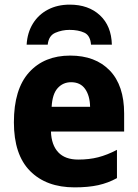

<svg xmlns="http://www.w3.org/2000/svg" viewBox="-20 -799 594 829"><path d="M283 -559Q392 -559 454 -494.5Q516 -430 516 -309V-231H200Q202 -173 231.5 -141.5Q261 -110 318 -110Q365 -110 404 -120Q443 -130 485 -152V-30Q447 -9 404 0.5Q361 10 302 10Q180 10 110 -60.5Q40 -131 40 -271Q40 -414 105.5 -486.5Q171 -559 283 -559ZM287 -444Q252 -444 229 -418.5Q206 -393 203 -338H369Q368 -386 347.5 -415Q327 -444 287 -444ZM281 -779Q362 -779 411.5 -733Q461 -687 463 -606H373Q370 -646 344 -658Q318 -670 280 -670Q248 -670 219 -657.5Q190 -645 186 -606H95Q98 -658 122 -697Q146 -736 187 -757.5Q228 -779 281 -779Z"/></svg>

Font: Noto Sans SemiCondensed ExtraBold
Style: Regular
Weight: 800
Width: 4
Designer: Monotype Design Team
Foundry: Monotype Imaging Inc.
Version: Version 2.013; ttfautohint (v1.8.4.7-5d5b)